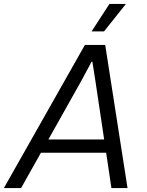

<svg xmlns="http://www.w3.org/2000/svg" viewBox="-49 -958 750 978"><path d="M-29.3 0 383.4 -729H486.9L600.6 0H518.6L437.1 -544.7L421.6 -643.4H417.4L366.4 -548.3L58.4 0ZM148.6 -180 183.3 -247.6H493.6L501.9 -180ZM417.6 -798.1 508.4 -937.9H592.3L481 -798.1Z"/></svg>

Font: Mona Sans
Style: Italic
Weight: 200
Italic angle: -11.6951°
Designer: Deni Anggara
Foundry: GitHub
Version: Version 2.000